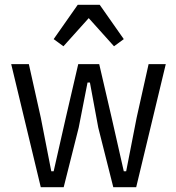

<svg xmlns="http://www.w3.org/2000/svg" viewBox="-20 -785 738 805"><path d="M27 -516H101L151 -292L195 -67H205L256 -292L308 -516H396L448 -292L499 -67H509L553 -292L603 -516H675L551 0H455L392 -250L357 -439H347L310 -250L247 0H151ZM398 -765 499 -621 458 -591 352 -709 246 -591 205 -621 306 -765Z"/></svg>

Font: IBM Plex Sans Cond
Style: Regular
Weight: 400
Width: 3
Designer: Mike Abbink, Paul van der Laan, Pieter van Rosmalen
Foundry: Bold Monday
Version: Version 1.3